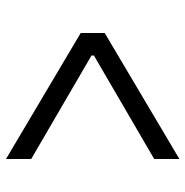

<svg xmlns="http://www.w3.org/2000/svg" viewBox="-9 -597 618 640"><g transform="rotate(-90 300.0 -277.0)"><path d="M90 -72 435 -273V-281L90 -482V-566L510 -317V-237L90 12Z"/></g></svg>

Font: Aneliza
Style: Regular
Weight: 400
Designer: Mike Abbink, Paul van der Laan, Pieter van Rosmalen
Foundry: Bold Monday
Version: Version 3.001;September 8, 2019;FontCreator 11.5.0.2425 64-b